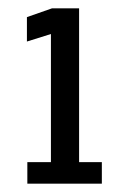

<svg xmlns="http://www.w3.org/2000/svg" viewBox="-20 -720 310 460"><path d="M45.5 -280V-331.5H102V-638.5L44.5 -620.5V-679L104.5 -700H169.5V-331.5H224V-280Z"/></svg>

Font: Trispace Condensed
Style: Regular
Weight: 400
Width: 3
Designer: Tyler Finck
Foundry: Etcetera Type Company
Version: Version 1.210; ttfautohint (v1.8.3)